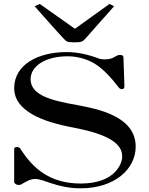

<svg xmlns="http://www.w3.org/2000/svg" viewBox="-20 -963 770 995"><path d="M398 12.9C574.3 12.9 683.2 -87.1 683.2 -203C683.2 -362.4 483.2 -399 378.2 -418.8C249.5 -441.6 138.6 -468.3 138.6 -552.5C138.6 -620.8 215.8 -671.3 330.7 -671.3C371.3 -671.3 421.8 -661.4 466.3 -635.6C513.9 -608.9 560.4 -554.5 588.1 -518.8C599 -504 603 -501 610.9 -501C620.8 -501 624.8 -505.9 624.8 -516.8L619.8 -664.4C619.8 -674.3 614.9 -678.2 602 -678.2C591.1 -678.2 587.1 -675.2 574.3 -668.3C566.3 -662.4 549.5 -655.4 524.8 -655.4C517.8 -655.4 506.9 -655.4 496 -658.4C438.6 -680.2 383.2 -693.1 324.8 -693.1C176.2 -693.1 53.5 -627.7 53.5 -505.9C53.5 -365.3 266.3 -321.8 334.7 -306.9C455.4 -284.2 612.9 -248.5 612.9 -154.5C612.9 -148.5 613.9 -140.6 610.9 -132.7C603 -101 564.4 -11.9 398 -11.9C239.6 -11.9 150.5 -90.1 87.1 -190.1C83.2 -197 77.2 -201 67.3 -201C57.4 -201 53.5 -197 53.5 -190.1V-21.8C53.5 -8.9 72.3 0 89.1 -6.9C111.9 -19.8 135.6 -35.6 162.4 -35.6C208.9 -35.6 275.2 12.9 398 12.9ZM364.4 -743.6C404 -743.6 408.9 -747.5 425.7 -766.3C458.4 -802 504 -856.4 571.3 -930.7L547.5 -942.6L368.3 -813.9L186.1 -942.6L159.4 -930.7C226.7 -855.4 275.2 -799 307.9 -765.3C323.8 -747.5 326.7 -743.6 364.4 -743.6Z"/></svg>

Font: Biblismive
Style: Regular
Weight: 400
Designer: Susan Drake
Foundry: Susan Drake
Version: Version 1.0; ttfautohint (v1.8.4.7-5d5b)